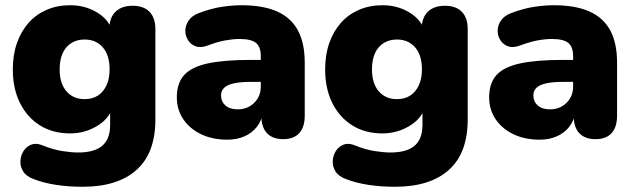

<svg xmlns="http://www.w3.org/2000/svg" viewBox="-20 -523 2428 734"><path d="M296 191Q241 191 193 183.5Q145 176 110 162Q81 152 69 133Q57 114 58 93Q59 72 69.5 55Q80 38 98 30.5Q116 23 138 31Q182 49 218 54.5Q254 60 279 60Q340 60 370.5 34.5Q401 9 401 -45V-108H409Q394 -66 348 -39.5Q302 -13 248 -13Q182 -13 133 -43.5Q84 -74 56.5 -129Q29 -184 29 -258Q29 -314 45 -359Q61 -404 89.5 -436Q118 -468 158.5 -485.5Q199 -503 248 -503Q304 -503 348.5 -477Q393 -451 408 -409L398 -368V-412Q398 -455 421.5 -478Q445 -501 487 -501Q529 -501 551.5 -478Q574 -455 574 -412V-66Q574 62 502 126.5Q430 191 296 191ZM303 -144Q333 -144 354 -157.5Q375 -171 387 -196.5Q399 -222 399 -258Q399 -312 373 -342Q347 -372 303 -372Q275 -372 253 -358.5Q231 -345 219.5 -319.5Q208 -294 208 -258Q208 -204 234 -174Q260 -144 303 -144Z M849 11Q792 11 748.5 -10Q705 -31 680.5 -67.5Q656 -104 656 -151Q656 -205 684 -236Q712 -267 774 -280.5Q836 -294 939 -294H994V-210H939Q900 -210 874.5 -204.5Q849 -199 837 -187.5Q825 -176 825 -158Q825 -135 841.5 -120Q858 -105 889 -105Q914 -105 933.5 -116Q953 -127 965 -146.5Q977 -166 977 -192V-308Q977 -344 958.5 -359Q940 -374 895 -374Q871 -374 841 -368.5Q811 -363 774 -349Q747 -339 728 -346Q709 -353 698.5 -370Q688 -387 688.5 -407Q689 -427 701.5 -445Q714 -463 740 -473Q788 -491 828.5 -497Q869 -503 903 -503Q985 -503 1038.5 -479.5Q1092 -456 1118.5 -407.5Q1145 -359 1145 -283V-81Q1145 -37 1124 -14Q1103 9 1063 9Q1022 9 1000.5 -14Q979 -37 979 -81V-107L985 -93Q980 -61 962 -38Q944 -15 915 -2Q886 11 849 11Z M1490 191Q1435 191 1387 183.5Q1339 176 1304 162Q1275 152 1263 133Q1251 114 1252 93Q1253 72 1263.5 55Q1274 38 1292 30.5Q1310 23 1332 31Q1376 49 1412 54.5Q1448 60 1473 60Q1534 60 1564.5 34.5Q1595 9 1595 -45V-108H1603Q1588 -66 1542 -39.5Q1496 -13 1442 -13Q1376 -13 1327 -43.5Q1278 -74 1250.5 -129Q1223 -184 1223 -258Q1223 -314 1239 -359Q1255 -404 1283.5 -436Q1312 -468 1352.5 -485.5Q1393 -503 1442 -503Q1498 -503 1542.5 -477Q1587 -451 1602 -409L1592 -368V-412Q1592 -455 1615.5 -478Q1639 -501 1681 -501Q1723 -501 1745.5 -478Q1768 -455 1768 -412V-66Q1768 62 1696 126.5Q1624 191 1490 191ZM1497 -144Q1527 -144 1548 -157.5Q1569 -171 1581 -196.5Q1593 -222 1593 -258Q1593 -312 1567 -342Q1541 -372 1497 -372Q1469 -372 1447 -358.5Q1425 -345 1413.5 -319.5Q1402 -294 1402 -258Q1402 -204 1428 -174Q1454 -144 1497 -144Z M2043 11Q1986 11 1942.5 -10Q1899 -31 1874.5 -67.5Q1850 -104 1850 -151Q1850 -205 1878 -236Q1906 -267 1968 -280.5Q2030 -294 2133 -294H2188V-210H2133Q2094 -210 2068.5 -204.5Q2043 -199 2031 -187.5Q2019 -176 2019 -158Q2019 -135 2035.5 -120Q2052 -105 2083 -105Q2108 -105 2127.5 -116Q2147 -127 2159 -146.5Q2171 -166 2171 -192V-308Q2171 -344 2152.5 -359Q2134 -374 2089 -374Q2065 -374 2035 -368.5Q2005 -363 1968 -349Q1941 -339 1922 -346Q1903 -353 1892.5 -370Q1882 -387 1882.5 -407Q1883 -427 1895.5 -445Q1908 -463 1934 -473Q1982 -491 2022.5 -497Q2063 -503 2097 -503Q2179 -503 2232.5 -479.5Q2286 -456 2312.5 -407.5Q2339 -359 2339 -283V-81Q2339 -37 2318 -14Q2297 9 2257 9Q2216 9 2194.5 -14Q2173 -37 2173 -81V-107L2179 -93Q2174 -61 2156 -38Q2138 -15 2109 -2Q2080 11 2043 11Z"/></svg>

Font: Nunito ExtraLight Black
Style: Regular
Weight: 900
Version: Version 3.602